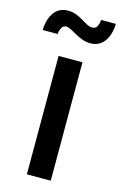

<svg xmlns="http://www.w3.org/2000/svg" viewBox="-144 -795 535 846"><g transform="rotate(15 124.0 -372.0)"><path d="M68.8 0V-540H177.7V0ZM189.5 -629.9Q169.4 -629.9 151.6 -636.5Q133.8 -643.1 118.7 -651.9Q103.5 -660.6 90.8 -667.2Q78.1 -673.8 68.4 -673.8Q54.7 -673.8 47.9 -661.4Q41 -648.9 40 -632.3H-28.3Q-26.9 -682.6 -4.6 -713.1Q17.6 -743.7 59.1 -743.7Q79.6 -743.7 96.4 -736.8Q113.3 -730 127.4 -721.4Q141.6 -712.9 154.3 -706.1Q167 -699.2 179.2 -699.2Q193.4 -699.2 200 -709.5Q206.5 -719.7 209 -741.7H275.9Q274.4 -689.9 251.2 -659.9Q228 -629.9 189.5 -629.9Z"/></g></svg>

Font: V-Inter
Style: Medium-500
Weight: 500
Designer: Rasmus Andersson
Foundry: rsms
Version: Version 4.000;git-4146feb